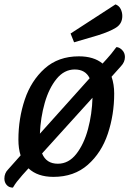

<svg xmlns="http://www.w3.org/2000/svg" viewBox="-49 -787 590 876"><path d="M503 -485 460 -437Q472 -402 472 -360Q472 -264 443 -177Q414 -90 351.5 -35Q289 20 195 20Q122 20 81 -19L53 12Q38 29 28 42Q18 55 10 69Q-8 69 -18.5 57Q-29 45 -29 28Q-29 3 -12 -14L45 -78Q35 -109 35 -150Q35 -246 64 -332.5Q93 -419 155 -474.5Q217 -530 311 -530Q379 -530 419 -497L439 -519Q456 -537 482 -572Q495 -572 508 -559Q521 -546 521 -527Q521 -504 503 -485ZM133 -177 360 -430Q341 -470 292 -470Q244 -470 209 -427Q174 -384 155 -317Q136 -250 133 -177ZM373 -341 143 -87Q162 -40 215 -40Q264 -40 299 -84.5Q334 -129 352.5 -198Q371 -267 373 -341ZM509 -714Q509 -679 480.5 -661Q452 -643 398 -626L289 -594L273 -634L478 -767Q494 -761 501.5 -746Q509 -731 509 -714Z"/></svg>

Font: Sansita Light Italic
Style: Regular
Weight: 300
Italic angle: -11°
Designer: Pablo Cosgaya
Foundry: Omnibus-Type
Version: Version 1.006